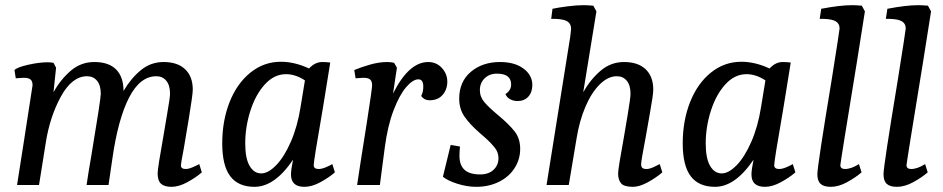

<svg xmlns="http://www.w3.org/2000/svg" viewBox="-20 -716 3649 743"><path d="M699 -62Q710 -62 726 -69Q742 -76 751 -81L761 -49Q738 -29 705 -11Q672 7 644 7Q616 7 603 -5Q590 -17 590 -45Q590 -65 613 -193Q616 -213 627 -276Q638 -339 638 -353Q638 -386 623.5 -403.5Q609 -421 585 -421Q522 -421 479.5 -338.5Q437 -256 415 -103L400 0H315Q318 -22 323 -52Q328 -82 334 -117Q370 -333 370 -353Q370 -386 355.5 -403.5Q341 -421 317 -421Q259 -421 216 -343Q173 -265 157 -163L131 0H46L72 -166Q106 -385 106 -386Q106 -402 98 -408.5Q90 -415 72 -415Q65 -415 41 -413L36 -445Q47 -456 89.5 -465.5Q132 -475 165 -475Q175 -475 187 -473L197 -454L187 -359Q214 -408 253.5 -442Q293 -476 345 -476Q401 -476 429.5 -447Q458 -418 458 -364Q486 -412 524.5 -444Q563 -476 613 -476Q667 -476 696.5 -448Q726 -420 726 -369Q726 -350 710.5 -256Q695 -162 691 -140Q680 -83 680 -76Q680 -62 699 -62Z M840 -161Q840 -249 868.5 -321Q897 -393 949 -435Q1001 -477 1067 -477Q1120 -477 1176 -451Q1199 -476 1227 -476Q1243 -476 1258 -474Q1227 -281 1227 -283Q1194 -93 1194 -77Q1194 -62 1213 -62Q1225 -62 1240.5 -68.5Q1256 -75 1266 -81L1276 -49Q1253 -29 1220 -11Q1187 7 1158 7Q1106 7 1106 -41Q1106 -58 1114 -98Q1043 7 965 7Q902 7 871 -34Q840 -75 840 -161ZM1143 -301 1160 -405Q1123 -429 1087 -429Q1041 -429 1005 -389.5Q969 -350 949 -287.5Q929 -225 929 -161Q929 -103 946 -74Q963 -45 991 -45Q1018 -45 1049 -77Q1080 -109 1105.5 -167.5Q1131 -226 1143 -301Z M1375 -86Q1380 -116 1400 -244.5Q1420 -373 1420 -386Q1420 -402 1412 -408.5Q1404 -415 1387 -415Q1380 -415 1356 -413L1351 -445Q1377 -456 1412 -466Q1447 -476 1479 -476Q1491 -476 1505 -473L1516 -454L1501 -354Q1562 -476 1637 -476Q1669 -476 1690 -453Q1711 -430 1711 -400Q1711 -370 1693 -349Q1675 -328 1643 -328Q1630 -328 1621.5 -333.5Q1613 -339 1610 -345Q1618 -359 1618 -381Q1618 -409 1599 -409Q1578 -409 1552 -379Q1526 -349 1503 -289Q1480 -229 1469 -145L1450 0H1362Z M1694 -32 1724 -155 1760 -149Q1758 -129 1758 -113Q1758 -77 1777.5 -59Q1797 -41 1838 -41Q1871 -41 1890 -59Q1909 -77 1909 -104Q1909 -127 1894 -145.5Q1879 -164 1861 -180Q1843 -196 1837 -201Q1799 -234 1778 -264Q1757 -294 1757 -334Q1757 -400 1802 -438Q1847 -476 1915 -476Q1972 -476 2006 -450.5Q2040 -425 2040 -387Q2040 -359 2024.5 -342Q2009 -325 1983 -325Q1967 -325 1954 -332Q1941 -339 1936 -352Q1958 -366 1958 -389Q1958 -431 1903 -431Q1874 -431 1855.5 -413Q1837 -395 1837 -367Q1837 -341 1855 -320Q1873 -299 1908 -270Q1950 -235 1971.5 -207.5Q1993 -180 1993 -140Q1993 -99 1971 -65Q1949 -31 1910 -12Q1871 7 1823 7Q1787 7 1749.5 -5Q1712 -17 1694 -32Z M2372 -45Q2372 -63 2395 -189Q2398 -206 2409 -272Q2420 -338 2420 -353Q2420 -386 2405.5 -403.5Q2391 -421 2367 -421Q2333 -421 2301 -389.5Q2269 -358 2245.5 -303Q2222 -248 2211 -179L2181 0H2095L2187 -576Q2190 -600 2190 -604Q2190 -624 2176 -633Q2162 -642 2128 -643H2113L2118 -682Q2141 -687 2176.5 -691.5Q2212 -696 2239 -696Q2252 -696 2276 -694L2288 -672L2237 -359Q2265 -409 2304.5 -442.5Q2344 -476 2395 -476Q2449 -476 2478.5 -448Q2508 -420 2508 -369Q2508 -349 2494.5 -275Q2481 -201 2479 -187Q2461 -93 2461 -81Q2461 -71 2465.5 -66.5Q2470 -62 2482 -62Q2493 -62 2508.5 -69Q2524 -76 2533 -81L2543 -49Q2520 -29 2487.5 -11Q2455 7 2429 7Q2395 7 2383.5 -6.5Q2372 -20 2372 -45Z M2622 -161Q2622 -249 2650.5 -321Q2679 -393 2731 -435Q2783 -477 2849 -477Q2902 -477 2958 -451Q2981 -476 3009 -476Q3025 -476 3040 -474Q3009 -281 3009 -283Q2976 -93 2976 -77Q2976 -62 2995 -62Q3007 -62 3022.5 -68.5Q3038 -75 3048 -81L3058 -49Q3035 -29 3002 -11Q2969 7 2940 7Q2888 7 2888 -41Q2888 -58 2896 -98Q2825 7 2747 7Q2684 7 2653 -34Q2622 -75 2622 -161ZM2925 -301 2942 -405Q2905 -429 2869 -429Q2823 -429 2787 -389.5Q2751 -350 2731 -287.5Q2711 -225 2711 -161Q2711 -103 2728 -74Q2745 -45 2773 -45Q2800 -45 2831 -77Q2862 -109 2887.5 -167.5Q2913 -226 2925 -301Z M3143 -42Q3143 -73 3199 -411Q3229 -600 3229 -606Q3229 -624 3215 -633Q3201 -642 3167 -643H3152L3158 -682Q3231 -696 3278 -696Q3291 -696 3315 -694L3327 -672L3296 -476Q3232 -85 3232 -77Q3232 -62 3250 -62Q3274 -62 3304 -81L3314 -49Q3291 -29 3258 -11Q3225 7 3195 7Q3168 7 3155.5 -4.5Q3143 -16 3143 -42Z M3399 -42Q3399 -73 3455 -411Q3485 -600 3485 -606Q3485 -624 3471 -633Q3457 -642 3423 -643H3408L3414 -682Q3487 -696 3534 -696Q3547 -696 3571 -694L3583 -672L3552 -476Q3488 -85 3488 -77Q3488 -62 3506 -62Q3530 -62 3560 -81L3570 -49Q3547 -29 3514 -11Q3481 7 3451 7Q3424 7 3411.5 -4.5Q3399 -16 3399 -42Z"/></svg>

Font: Caladea
Style: Italic
Weight: 400
Italic angle: -9°
Designer: Carolina Giovagnoli and Andres Torresi
Foundry: Carolina Giovagnoli & Andres Torresi
Version: Version 1.001